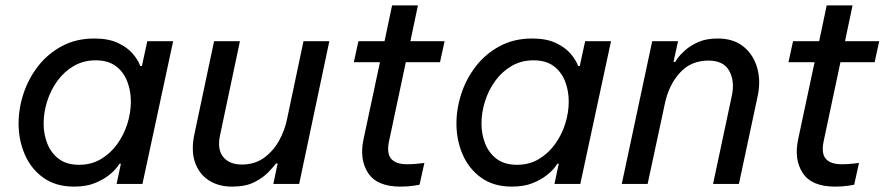

<svg xmlns="http://www.w3.org/2000/svg" viewBox="-20 -683 3290 713"><path d="M330 -540Q383 -540 418 -523.5Q453 -507 473 -483.5Q493 -460 501 -438H507L527 -530H623L509 0H413L429 -75H424Q424 -75 414.5 -62Q405 -49 384.5 -32.5Q364 -16 332 -3Q300 10 255 10Q187 10 141 -23Q95 -56 72 -109.5Q49 -163 49 -224Q49 -280 67.5 -336Q86 -392 122 -438Q158 -484 210.5 -512Q263 -540 330 -540ZM335 -459Q290 -459 254 -438Q218 -417 193 -382.5Q168 -348 155 -306.5Q142 -265 142 -224Q142 -184 156 -149Q170 -114 199 -92.5Q228 -71 274 -71Q319 -71 354.5 -92Q390 -113 415 -147.5Q440 -182 453 -223.5Q466 -265 466 -306Q466 -347 452 -382Q438 -417 409.5 -438Q381 -459 335 -459Z M842 10Q791 10 755 -13.5Q719 -37 704 -80.5Q689 -124 702 -185L775 -530H871L797 -180Q786 -128 809 -100Q832 -72 878 -72Q926 -72 960.5 -97Q995 -122 1016.5 -161Q1038 -200 1046 -241L1107 -530H1203L1091 0H995L1011 -76H1005Q996 -64 976.5 -43.5Q957 -23 924.5 -6.5Q892 10 842 10Z M1467 10Q1380 10 1347 -40.5Q1314 -91 1330 -166L1391 -452H1294L1311 -530H1408L1436 -663H1532L1504 -530H1631L1614 -452H1487L1425 -160Q1415 -114 1432.5 -93.5Q1450 -73 1492 -73Q1514 -73 1535 -75.5Q1556 -78 1556 -78L1538 3Q1538 3 1517 6.5Q1496 10 1467 10Z M1956 -540Q2009 -540 2044 -523.5Q2079 -507 2099 -483.5Q2119 -460 2127 -438H2133L2153 -530H2249L2135 0H2039L2055 -75H2050Q2050 -75 2040.5 -62Q2031 -49 2010.5 -32.5Q1990 -16 1958 -3Q1926 10 1881 10Q1813 10 1767 -23Q1721 -56 1698 -109.5Q1675 -163 1675 -224Q1675 -280 1693.5 -336Q1712 -392 1748 -438Q1784 -484 1836.5 -512Q1889 -540 1956 -540ZM1961 -459Q1916 -459 1880 -438Q1844 -417 1819 -382.5Q1794 -348 1781 -306.5Q1768 -265 1768 -224Q1768 -184 1782 -149Q1796 -114 1825 -92.5Q1854 -71 1900 -71Q1945 -71 1980.5 -92Q2016 -113 2041 -147.5Q2066 -182 2079 -223.5Q2092 -265 2092 -306Q2092 -347 2078 -382Q2064 -417 2035.5 -438Q2007 -459 1961 -459Z M2289 0 2402 -530H2498L2481 -453H2487Q2487 -453 2496 -466Q2505 -479 2524.5 -496.5Q2544 -514 2573.5 -527Q2603 -540 2645 -540Q2704 -540 2741 -510Q2778 -480 2792 -430.5Q2806 -381 2793 -323L2724 0H2628L2698 -329Q2709 -382 2688 -420Q2667 -458 2611 -458Q2545 -458 2504 -412Q2463 -366 2449 -298L2385 0Z M3081 10Q2994 10 2961 -40.5Q2928 -91 2944 -166L3005 -452H2908L2925 -530H3022L3050 -663H3146L3118 -530H3245L3228 -452H3101L3039 -160Q3029 -114 3046.5 -93.5Q3064 -73 3106 -73Q3128 -73 3149 -75.5Q3170 -78 3170 -78L3152 3Q3152 3 3131 6.5Q3110 10 3081 10Z"/></svg>

Font: Be Vietnam Pro
Style: Italic
Weight: 400
Italic angle: -12°
Designer: Lam Bao, Tony Le, Vietanh Nguyen
Foundry: Yellow Type Foundry
Version: Version 1.002; ttfautohint (v1.8.3)